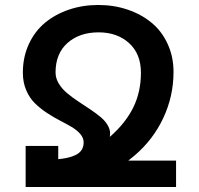

<svg xmlns="http://www.w3.org/2000/svg" viewBox="-20 -751 799 771"><path d="M420.9 -201.2Q484.4 -256.8 515.1 -319.3Q545.9 -381.8 545.9 -459Q545.9 -534.7 498.3 -577.9Q450.7 -621.1 376 -621.1Q299.3 -621.1 251.2 -578.6Q203.1 -536.1 203.1 -460Q203.1 -436.5 216.3 -415Q229.5 -393.6 250 -376.5Q270.5 -359.4 295.4 -343Q320.3 -326.7 344 -310.8Q367.7 -294.9 386.7 -278.6Q405.8 -262.2 415.5 -242.4Q425.3 -222.7 420.9 -201.2ZM687 0H83V-165H213.9V-111.8Q232.9 -113.8 247.6 -116.7Q262.2 -119.6 279.5 -126.7Q296.9 -133.8 306.4 -147Q315.9 -160.2 315.9 -179.2Q315.9 -197.3 302.5 -212.9Q289.1 -228.5 267.6 -241.2Q246.1 -253.9 220 -267.3Q193.8 -280.8 167.7 -298.1Q141.6 -315.4 120.1 -336.4Q98.6 -357.4 85.2 -388.9Q71.8 -420.4 71.8 -459Q71.8 -522 95.7 -573.7Q119.6 -625.5 160.9 -659.7Q202.1 -693.8 257.1 -712.4Q312 -731 375 -731Q437 -731 491.7 -712.6Q546.4 -694.3 587.6 -660.6Q628.9 -627 652.8 -575.4Q676.8 -523.9 676.8 -461.9Q676.8 -365.2 636 -277.8Q595.2 -190.4 521 -127L495.1 -106H687Z"/></svg>

Font: Telcell.Market SemBd
Style: Regular
Weight: 600
Designer: Rasmus Andersson, Sedrak Mkrtchyan
Version: Version 3.019;git-0a5106e0b